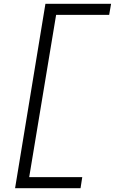

<svg xmlns="http://www.w3.org/2000/svg" viewBox="-20 -843 640 1006"><path d="M59 143 218 -823H562L552 -765H274L133 85H411L402 143Z"/></svg>

Font: Iosevka Etoile Light Oblique
Style: Regular
Weight: 300
Italic angle: -9°
Designer: Belleve Invis
Foundry: Belleve Invis
Version: Version 15.5.2; ttfautohint (v1.8.4)